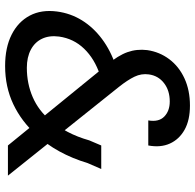

<svg xmlns="http://www.w3.org/2000/svg" viewBox="-26 -726 763 751"><g transform="rotate(90 355.5 -350.5)"><path d="M549 0 233 -388Q197 -431 184 -467.5Q171 -504 176 -545Q183 -593 211.5 -631Q240 -669 286.5 -690.5Q333 -712 393 -712Q450 -712 487.5 -691Q525 -670 541.5 -633.5Q558 -597 549 -549H451Q458 -590 436 -611.5Q414 -633 377 -633Q334 -633 305 -610.5Q276 -588 271 -551Q267 -522 280 -495Q293 -468 320 -434L667 0ZM238 11Q166 11 115.5 -14.5Q65 -40 41 -85.5Q17 -131 25 -192Q32 -245 59.5 -289.5Q87 -334 132.5 -368Q178 -402 238 -422L256 -428L292 -366L273 -360Q210 -339 170.5 -298Q131 -257 123 -200Q118 -162 131.5 -133.5Q145 -105 174.5 -89.5Q204 -74 245 -74Q307 -74 360 -97Q413 -120 451 -166Q476 -196 496 -234Q516 -272 529 -318L549 -365H641L618 -312Q600 -252 572 -201Q544 -150 507 -111Q455 -53 387.5 -21Q320 11 238 11Z"/></g></svg>

Font: DM Sans 36pt Medium
Style: Italic
Weight: 500
Italic angle: -10°
Designer: Colophon Foundry, Jonny Pinhorn
Foundry: Colophon Foundry
Version: Version 4.004;gftools[0.9.30]